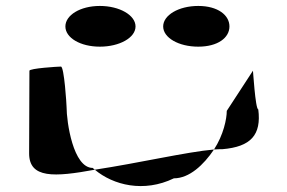

<svg xmlns="http://www.w3.org/2000/svg" viewBox="-20 -776 965 646"><path d="M78 -260C78 -175 163 -180 299 -205C298 -207 293 -209 292 -211C226 -211 204 -366 204 -416C204 -424 196 -552 185 -552C175 -552 79 -546 79 -538C79 -538 78 -340 78 -260ZM200 -687C200 -649 250 -619 316 -619C382 -619 436 -649 436 -687C436 -725 382 -756 316 -756C250 -756 200 -725 200 -687ZM299 -205C361 -153 464 -127 565 -176C617 -176 665 -221 700 -273C608 -265 445 -227 299 -205ZM529 -687C529 -649 581 -619 647 -619C713 -619 752 -649 752 -687C752 -725 713 -756 647 -756C581 -756 529 -725 529 -687ZM700 -273C710 -274 720 -274 728 -274C824 -282 860 -322 849 -408C839 -408 831 -546 831 -538L743 -403C743 -376 732 -322 700 -273Z"/></svg>

Font: Ampere
Style: UltExt
Weight: 400
Version: Version 1